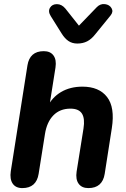

<svg xmlns="http://www.w3.org/2000/svg" viewBox="-20 -935 632 963"><path d="M34.1 -76 117.7 -607.2Q123.3 -642.3 143.7 -660.4Q164.2 -678.4 199.5 -678.4Q232.6 -678.4 248.3 -656.7Q264.1 -635.1 258.3 -596.4L226.5 -395.3H215.5Q240.5 -446.5 286.3 -473.5Q332.1 -500.4 393.4 -500.4Q476.7 -500.4 516.9 -448.5Q557.1 -396.6 540.9 -292.4L505.1 -62.8Q499.5 -27.7 479 -9.6Q458.6 8.4 423.3 8.4Q390.2 8.4 374.3 -13.7Q358.5 -35.7 364.3 -74.4L398.7 -290Q406.8 -340.1 391.1 -365.1Q375.3 -390.1 333.4 -390.1Q280.7 -390.1 247.8 -356.5Q214.9 -322.9 205.5 -262.6L173.7 -62.8Q168.1 -27.7 147.7 -9.6Q127.2 8.4 92.1 8.4Q59 8.4 43.7 -14Q28.3 -36.5 34.1 -76ZM288.7 -767.7 234.4 -854.5Q219.8 -877.9 230.8 -896.2Q241.8 -914.4 265.7 -914.2Q289.5 -914 307.8 -892.2L375.9 -806.3L466 -899.6Q483.6 -917.2 506.5 -914.3Q529.5 -911.4 539.6 -893.7Q549.8 -875.9 534.3 -857.1L457.5 -762.7Q438.6 -738.6 417 -727.6Q395.3 -716.6 367.9 -716.6Q342.2 -716.6 323.4 -729.3Q304.5 -742 288.7 -767.7Z"/></svg>

Font: SN Pro Thin
Style: Italic
Weight: 200
Italic angle: -9°
Designer: Tobias Whetton
Foundry: Supernotes
Version: Version 1.003;Glyphs 3.3 (3324)